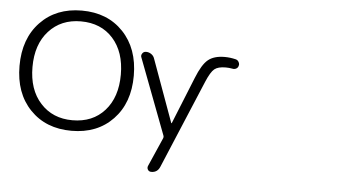

<svg xmlns="http://www.w3.org/2000/svg" viewBox="-49 -800 1526 850"><g transform="rotate(5 714.0 -374.5)"><path d="M721.7 -254.9 805.7 -462.9Q830.1 -524.4 856.4 -545.9Q882.8 -567.4 929.7 -567.4Q954.1 -567.4 978.5 -561.5Q987.3 -559.6 992.2 -551.8Q996.1 -545.9 996.1 -539.1Q996.1 -537.1 995.1 -534.2Q993.2 -525.4 985.4 -521Q977.5 -516.6 968.8 -518.6Q953.1 -521.5 938.5 -521.5Q904.3 -521.5 888.2 -508.3Q872.1 -495.1 853.5 -451.2L688.5 -58.6Q677.7 -32.2 650.4 -32.2Q639.6 -32.2 634.8 -40.5Q629.9 -48.8 633.8 -57.6L689.5 -184.6Q692.4 -191.4 689.5 -198.2L562.5 -533.2Q558.6 -542 564.5 -550.8Q570.3 -559.6 581.1 -559.6Q593.8 -559.6 604.5 -552.2Q615.2 -544.9 619.1 -532.2L719.7 -254.9Q720.7 -254.9 721.2 -254.9Q721.7 -254.9 721.7 -254.9ZM98.1 -255.4Q28.3 -328.1 28.3 -449.2Q28.3 -570.3 98.1 -643.6Q168 -716.8 282.2 -716.8Q396.5 -716.8 466.3 -643.6Q536.1 -570.3 536.1 -449.2Q536.1 -328.1 466.3 -255.4Q396.5 -182.6 282.2 -182.6Q168 -182.6 98.1 -255.4ZM282.2 -229.5Q372.1 -229.5 425.3 -289.1Q478.5 -348.6 478.5 -449.2Q478.5 -549.8 425.3 -609.4Q372.1 -668.9 282.2 -668.9Q194.3 -668.9 140.1 -609.4Q85.9 -549.8 85.9 -449.2Q85.9 -348.6 140.1 -289.1Q194.3 -229.5 282.2 -229.5Z"/></g></svg>

Font: Gen Jyuu Gothic Normal
Style: Regular
Weight: 300
Designer: [Source Han Sans]
Ryoko NISHIZUKA  (kana & ideographs); Paul D. Hunt (Latin, Greek & Cyrillic); Wenlong ZHANG  (bopomofo
Version: Version 1.002.20150607